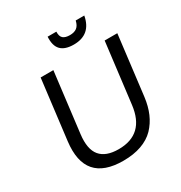

<svg xmlns="http://www.w3.org/2000/svg" viewBox="-209 -1061 1149 1220"><g transform="rotate(-30 365.0 -451.0)"><path d="M438.5 -786.1Q374.5 -786.1 344.5 -816.7Q314.5 -847.2 318.4 -913.1H382.3Q380.9 -878.9 397 -864.7Q413.1 -850.6 446.8 -850.6Q479 -850.6 498 -865Q517.1 -879.4 524.4 -913.1H587.4Q564 -786.1 438.5 -786.1ZM342.3 10.7Q62 10.7 96.7 -273.4L150.4 -710.9H243.7L189.9 -271.5Q177.2 -167 218.5 -117.4Q259.8 -67.9 353 -67.9Q541.5 -67.9 565.9 -269.5L620.1 -710.9H712.9L659.7 -274.4Q651.4 -209 629.6 -158.7Q607.9 -108.4 570.3 -68.8Q532.7 -30.3 475.3 -9.8Q418 10.7 342.3 10.7Z"/></g></svg>

Font: Ride
Style: Italic
Weight: 400
Version: Version 3.000